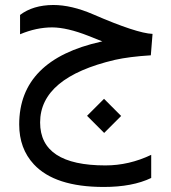

<svg xmlns="http://www.w3.org/2000/svg" viewBox="-20 -428 678 762"><path d="M386.2 -263.7Q358.4 -274.9 331.1 -285.6Q246.6 -318.8 187.5 -319.3Q124.5 -319.3 59.6 -292V-368.7Q110.8 -407.7 191.4 -408.2Q263.7 -408.2 349.6 -371.1Q522.9 -295.9 585.4 -293.5L578.6 -208.5Q492.7 -203.1 436 -190.4Q139.2 -120.6 139.2 58.1Q139.2 228.5 398.4 228.5Q492.2 228.5 580.1 186.5V278.3Q505.9 314 391.6 314Q197.8 314 114.3 224.1Q56.2 161.6 56.2 65.9Q56.2 -190.4 381.3 -262.7ZM325.5 31.6 392.9 -35.8 460.8 32.2 393.4 99.6Z"/></svg>

Font: Dirooz
Style: Regular
Weight: 400
Foundry: DejaVu fonts team - Redesigned by Saber Rastikerdar
Version: Version 0.2.1